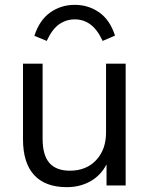

<svg xmlns="http://www.w3.org/2000/svg" viewBox="-20 -766 617 793"><path d="M499 -503V0H420V-87Q396 -41 353 -17Q310 7 256 7Q167 7 121 -43Q75 -93 75 -191V-503H156V-193Q156 -125 184 -93Q212 -61 269 -61Q336 -61 377 -104.5Q418 -148 418 -219V-503ZM455 -619 404 -597Q382 -644 353.5 -665Q325 -686 289 -686Q253 -686 224 -665.5Q195 -645 173 -597L122 -618Q143 -683 187.5 -714.5Q232 -746 289 -746Q345 -746 389.5 -715Q434 -684 455 -619Z"/></svg>

Font: Muli
Style: Regular
Weight: 400
Designer: Vernon Adams
Foundry: Vernon Adams
Version: Version 2.000